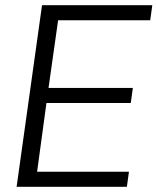

<svg xmlns="http://www.w3.org/2000/svg" viewBox="-20 -720 607 740"><path d="M44 0 142 -700H567L559 -642H204L167 -381H492L484 -323H159L123 -58H477L469 0Z"/></svg>

Font: Host Grotesk Light
Style: Italic
Weight: 300
Italic angle: -8°
Designer: Doğukan Karapınar based on Poppins by Indian Type Foundry, Jonny Pinhorn
Foundry: Element Type
Version: Version 1.001; ttfautohint (v1.8.4.7-5d5b)